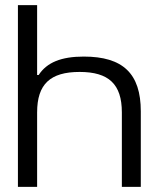

<svg xmlns="http://www.w3.org/2000/svg" viewBox="-20 -730 610 750"><path d="M50 -710V0H125V-291C125 -401 176 -449 291 -449C405 -449 456 -401 456 -291V0H530V-295C530 -443 460 -509 307 -509C219 -509 163 -486 131 -437H125V-710Z"/></svg>

Font: LT Wave Light
Style: Regular
Weight: 300
Designer: Daniel Lyons
Version: Version 2.5 (Glyphs App)